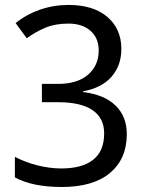

<svg xmlns="http://www.w3.org/2000/svg" viewBox="-20 -744 591 774"><path d="M314.9 -376V-373Q401.4 -362.3 446.3 -318.1Q491.2 -273.9 491.2 -203.1Q491.2 -104 423.8 -47.1Q356.4 9.8 229 9.8Q110.8 9.8 40 -28.8V-111.8Q82.5 -89.4 132.1 -77.1Q181.6 -64.9 227.1 -64.9Q311.5 -64.9 355.7 -100.1Q399.9 -135.3 399.9 -206.1Q399.9 -268.1 353 -300Q306.2 -332 213.9 -332H148.9V-405.8H213.9Q292 -405.8 335 -442.9Q377.9 -480 377.9 -541Q377.9 -590.8 344.7 -619.9Q311.5 -648.9 255.9 -648.9Q203.6 -648.9 163.8 -632.6Q124 -616.2 87.9 -589.8L43 -650.9Q86.4 -686 141.4 -705.1Q196.3 -724.1 255.9 -724.1Q356.4 -724.1 412.8 -675.8Q469.2 -627.4 469.2 -546.9Q469.2 -479.5 429.2 -434.3Q389.2 -389.2 314.9 -376Z"/></svg>

Font: Noto Sans Bengali
Style: Regular
Weight: 400
Designer: Monotype Design team
Foundry: Monotype Imaging Inc.
Version: Version 1.00